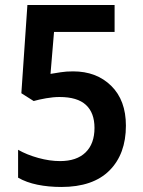

<svg xmlns="http://www.w3.org/2000/svg" viewBox="-20 -734 569 764"><path d="M271 -450Q364 -450 422.5 -392.5Q481 -335 481 -234Q481 -121 415.5 -55.5Q350 10 224 10Q173 10 129 1Q85 -8 52 -27V-138Q87 -118 132.5 -105.5Q178 -93 219 -93Q285 -93 320.5 -127.5Q356 -162 356 -225Q356 -285 322 -316.5Q288 -348 217 -348Q192 -348 163.5 -343Q135 -338 114 -332L65 -363L89 -714H436V-607H195L181 -440Q200 -443 221.5 -446.5Q243 -450 271 -450Z"/></svg>

Font: Noto Sans Arabic UI SmCn SmBd
Style: Regular
Weight: 600
Width: 4
Designer: Monotype Design Team, Nadine Chahine and Nizar Qandah
Foundry: Monotype Imaging Inc.
Version: Version 2.010; ttfautohint (v1.8.4.7-5d5b)